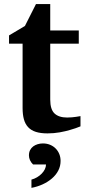

<svg xmlns="http://www.w3.org/2000/svg" viewBox="-20 -636 415 933"><path d="M371.1 -22Q347.7 -12.2 321.3 -4.9Q298.8 2 270.3 7.1Q241.7 12.2 210.9 12.2Q177.7 12.2 154.5 4.9Q131.3 -2.4 116.9 -17.8Q102.5 -33.2 96.2 -56.2Q89.8 -79.1 89.8 -110.8V-423.8H23.9V-463.9L101.1 -509.8L154.8 -616.2H224.1V-487.8H362.8V-423.8H224.1V-151.9Q224.1 -104 245.1 -84.5Q266.1 -64.9 306.2 -64.9Q317.9 -64.9 329.6 -65.9Q341.3 -66.9 350.6 -68.4Q361.3 -69.8 371.1 -71.8ZM274.4 146Q274.4 171.4 263.2 192.9Q252 214.4 232.4 231.2Q212.9 248 187.3 259.8Q161.6 271.5 132.8 276.9V236.8Q147.5 232.9 160.2 225.3Q172.9 217.8 182.6 207.8Q192.4 197.8 198 186.3Q203.6 174.8 203.6 163.1H140.6Q130.9 153.8 125.7 142.3Q120.6 130.9 120.6 119.1Q120.6 104.5 126.2 93.5Q131.8 82.5 141.4 75.4Q150.9 68.4 163.1 64.7Q175.3 61 188.5 61Q207.5 61 223.4 67.6Q239.3 74.2 250.7 85.9Q262.2 97.7 268.3 113Q274.4 128.4 274.4 146Z"/></svg>

Font: Charis SIL Eur
Style: Bold
Weight: 700
Foundry: SIL International
Version: Version 5.000